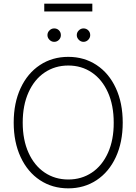

<svg xmlns="http://www.w3.org/2000/svg" viewBox="-20 -1031 754 1061"><path d="M357.4 9.8Q269 9.8 200.7 -35.4Q132.3 -80.6 94 -163.1Q55.7 -245.6 55.7 -353.5Q55.7 -461.9 94 -544.2Q132.3 -626.5 200.7 -671.6Q269 -716.8 357.4 -716.8Q445.3 -716.8 513.7 -671.6Q582 -626.5 620.1 -544.2Q658.2 -461.9 658.2 -353.5Q658.2 -245.1 620.1 -162.8Q582 -80.6 513.7 -35.4Q445.3 9.8 357.4 9.8ZM357.4 -668.9Q284.2 -668.9 227.1 -630.6Q169.9 -592.3 137.7 -520.8Q105.5 -449.2 105.5 -353.5Q105.5 -258.3 137.5 -187.3Q169.4 -116.2 226.6 -77.6Q283.7 -39.1 357.4 -39.1Q430.7 -39.1 487.8 -77.4Q544.9 -115.7 576.9 -187Q608.9 -258.3 608.4 -353.5Q608.4 -449.2 576.4 -520.5Q544.4 -591.8 487.5 -630.4Q430.7 -668.9 357.4 -668.9ZM242.2 -836.9Q242.2 -852.1 253.4 -863Q264.6 -874 279.3 -874Q295.4 -874 305.9 -863.3Q316.4 -852.5 316.4 -836.9Q316.4 -821.8 305.7 -810.8Q294.9 -799.8 279.3 -799.8Q264.6 -799.8 253.4 -811Q242.2 -822.3 242.2 -836.9ZM404.3 -836.9Q404.3 -852.1 415.5 -863Q426.8 -874 441.4 -874Q457 -874 467.8 -863.3Q478.5 -852.5 478.5 -836.9Q478.5 -822.3 467.5 -811Q456.5 -799.8 441.4 -799.8Q426.8 -799.8 415.5 -811Q404.3 -822.3 404.3 -836.9ZM490.2 -967.8H224.6V-1010.7H490.2Z"/></svg>

Font: Pretendard JP ExtraLight
Style: Regular
Weight: 200
Designer: Base glyphs from Inter by Rasmus Andersson; Hangeul glyphs from Noto Sans CJK(Source Han Sans) by Jang Soo-young and Kan
Foundry: Kil Hyung-jin
Version: Version 1.309